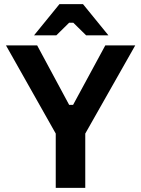

<svg xmlns="http://www.w3.org/2000/svg" viewBox="-20 -910 683 930"><path d="M250 0V-263L9 -690H160L315 -402H334L490 -690H635L393 -263V0ZM145 -739 268 -890H382L505 -739H397L335 -800H315L253 -739Z"/></svg>

Font: Mozilla Text ExtraLight
Style: Regular
Weight: 200
Designer: Studio DRAMA
Foundry: Studio DRAMA
Version: Version 1.000